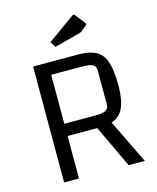

<svg xmlns="http://www.w3.org/2000/svg" viewBox="-122 -916 816 1000"><g transform="rotate(-15 285.5 -416.0)"><path d="M178 -229V0H98V-625H340Q402 -625 437 -606Q472 -587 487 -541.5Q502 -496 502 -418Q502 -315 468.5 -272Q435 -229 355 -229ZM178 -295H343Q386 -295 402 -304Q418 -313 418 -337V-517Q418 -541 402 -550Q386 -559 343 -559H178ZM408 -257 533 0H446L325 -256ZM237 -694 218 -724 363 -828Q369 -832 370 -832Q374 -832 377 -828L416 -779Q422 -771 422 -768Q422 -763 415 -758L391 -739Q387 -735 383 -733Q379 -731 370 -729Z"/></g></svg>

Font: Changa Light
Style: Regular
Weight: 300
Designer: Eduardo Rodriguez Tunni
Foundry: Eduardo Rodriguez Tunni
Version: Version 3.002; ttfautohint (v1.8.2)